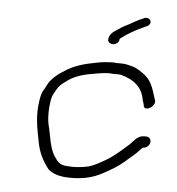

<svg xmlns="http://www.w3.org/2000/svg" viewBox="-44 -565 574 623"><g transform="rotate(5 243.0 -253.5)"><path d="M327 -442 327.8 -447C328 -448 329.1 -449 331.3 -450C351.8 -466 375.9 -479 401.8 -491L412.6 -496C434.1 -506 418.3 -532 397.2 -519L385.4 -514C377.8 -510 370.1 -506 364.7 -503C352.4 -495 344.1 -493 328.5 -483L307.3 -469C298.2 -462 293.1 -455 292 -448L291 -442C289.9 -435 296.8 -428 306.8 -428C316.8 -428 325.9 -435 327 -442ZM441 -139H435C411 -139 401.8 -119 389.1 -108C368.3 -90 344.8 -68 319.4 -53C304 -44 279.6 -29 259 -25C243.5 -22 231.2 -20 211.2 -20C205.2 -20 198.3 -21 191.3 -21C167.6 -23 161.4 -34 152.4 -47C132.9 -75 131.4 -116 121.9 -151C117.4 -173 117.7 -200 122.1 -228C123.4 -236 125.8 -245 129.8 -251L136.8 -264C143.9 -277 154.3 -286 166.6 -294C183.9 -309 213.7 -320 243.5 -325C262 -328 283.7 -333 305.7 -333C310.6 -332 314.6 -332 319.6 -332H334.6C337.6 -332 339.4 -331 342.4 -331C386.6 -319.5 413.6 -295.1 419.5 -256L424.2 -241C423.5 -218 459.9 -233 460.4 -255C449.7 -286.4 445.1 -315.9 419.4 -337C407.8 -346 391.7 -358 375.3 -362C365.7 -364 355.3 -368 342.3 -368H327.3C323.3 -368 319.3 -368 316.4 -369C296.4 -369 275.1 -367 257.5 -363C218.4 -356 185.8 -346 159 -328L143.4 -318C132.1 -310 121.5 -300 112.8 -289C106.3 -280 102.6 -269 96.2 -260C90.8 -251 87.9 -239 86 -227C77.2 -172 87.2 -134 95.3 -90C101.9 -56 114.9 -31 134 -6C148.7 8 171.5 16 207.5 16C254.5 16 283.9 7 313.4 -9C340.8 -24 358.4 -34 380.4 -53C397.9 -69 412.5 -79 426 -95L433.2 -102H435.2C445.2 -102 454.6 -111 456.2 -121C457.7 -131 451 -139 441 -139Z"/></g></svg>

Font: CiSf OpenHand
Style: SquObl
Weight: 400
Foundry: Cannot Into Space Fonts
Version: Version 0.7892